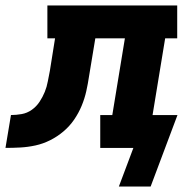

<svg xmlns="http://www.w3.org/2000/svg" viewBox="-76 -540 696 701"><path d="M358 141 411 0H290V-120H334L380 -400H272L249 -261Q245 -234 239 -207Q233 -180 222 -153.5Q211 -127 194.5 -103Q178 -79 155.5 -60Q133 -41 107 -28Q81 -15 53.5 -9Q26 -3 -1.5 -1.5Q-29 0 -56 0L-36 -120Q-17 -120 3 -123.5Q23 -127 40 -139Q57 -151 68.5 -168.5Q80 -186 87.5 -204.5Q95 -223 98.5 -242.5Q102 -262 106 -281L125 -400H97V-520H571V-400H527L481 -120H572L474 141Z"/></svg>

Font: Iosevka Etoile Heavy Oblique
Style: Regular
Weight: 900
Italic angle: -9°
Designer: Belleve Invis
Foundry: Belleve Invis
Version: Version 15.5.2; ttfautohint (v1.8.4)